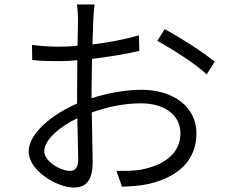

<svg xmlns="http://www.w3.org/2000/svg" viewBox="-20 -816 1040 864"><path d="M721 -685 688 -632C752 -597 861 -529 910 -481L946 -538C899 -579 791 -647 721 -685ZM328 -284 332 -97C332 -64 319 -47 295 -47C253 -47 179 -89 179 -136C179 -184 244 -244 328 -284ZM124 -614 125 -546C159 -542 196 -541 251 -541C273 -541 299 -542 328 -545L327 -404V-350C213 -301 109 -215 109 -134C109 -47 238 28 312 28C365 28 397 -1 397 -88L393 -310C467 -336 538 -351 616 -351C712 -351 792 -304 792 -216C792 -120 710 -72 621 -54C583 -46 541 -47 504 -47L529 24C563 23 607 21 652 11C785 -21 864 -96 864 -217C864 -333 762 -412 617 -412C550 -412 469 -399 392 -374V-408L394 -551C468 -560 548 -573 607 -587L605 -657C548 -640 470 -625 396 -616L400 -730C401 -754 403 -779 406 -796H326C329 -780 331 -748 331 -729L329 -610C300 -607 273 -606 249 -606C213 -606 178 -607 124 -614Z"/></svg>

Font: Noto Sans KR DemiLight
Style: Regular
Weight: 350
Designer: Ryoko NISHIZUKA 西塚涼子 (kana, bopomofo & ideographs); Paul D. Hunt (Latin, Greek & Cyrillic); Sandoll Communications 산돌커뮤니
Foundry: Adobe
Version: Version 2.004;hotconv 1.0.118;makeotfexe 2.5.65603